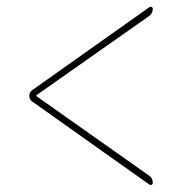

<svg xmlns="http://www.w3.org/2000/svg" viewBox="-20 -594 540 559"><path d="M73.2 -298.8Q65.4 -304.7 65.4 -314.9Q65.4 -325.2 73.2 -331.1L415 -573.2Q418 -575.2 421.4 -573.7Q424.8 -572.3 424.8 -568.4Q424.8 -555.7 415 -547.9L86.9 -317.4Q85.9 -317.4 85.9 -315.4Q85.9 -313.5 86.9 -313.5L415 -82Q424.8 -75.2 424.8 -61.5Q424.8 -57.6 421.4 -56.2Q418 -54.7 415 -56.6Z"/></svg>

Font: Rounded Mgen+ 1m thin
Style: Regular
Weight: 100
Designer: [Source Han Sans]
Ryoko NISHIZUKA  (kana & ideographs); Paul D. Hunt (Latin, Greek & Cyrillic); Wenlong ZHANG  (bopomofo
Version: Version 1.059.20150602